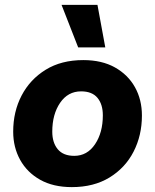

<svg xmlns="http://www.w3.org/2000/svg" viewBox="-20 -756 635 786"><path d="M274 10Q198 10 144.5 -20Q91 -50 62.5 -101.5Q34 -153 34 -217Q34 -299 68.5 -365Q103 -431 167 -470.5Q231 -510 321 -510Q397 -510 450.5 -480Q504 -450 532.5 -399Q561 -348 561 -283Q561 -202 527 -135.5Q493 -69 428.5 -29.5Q364 10 274 10ZM284 -118Q337 -118 369 -165.5Q401 -213 401 -284Q401 -329 379 -355.5Q357 -382 312 -382Q258 -382 226 -335Q194 -288 194 -217Q194 -172 216.5 -145Q239 -118 284 -118ZM379 -736 411 -562H300L232 -736Z"/></svg>

Font: Prodigy Sans
Style: Bold Italic
Weight: 700
Italic angle: -13°
Designer: Wei Huang
Foundry: Wei Huang
Version: Version 1.003; ttfautohint (v1.8.3)